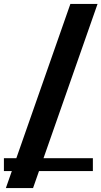

<svg xmlns="http://www.w3.org/2000/svg" viewBox="-63 -862 519 982"><path d="M-33 100 297 -842H436L106 100ZM-43 13V-53H412V13Z"/></svg>

Font: Montserrat Underline Thin
Style: Bold
Weight: 700
Version: Version 9.000